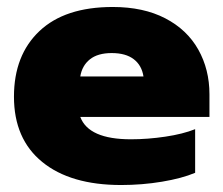

<svg xmlns="http://www.w3.org/2000/svg" viewBox="-20 -515 640 550"><path d="M20 -238Q20 -357 93 -426Q166 -495 303 -495Q391 -495 453.5 -462.5Q516 -430 548 -373Q580 -316 580 -245V-180H210Q234 -116 355 -116Q403 -116 453.5 -123.5Q504 -131 539 -145V-20Q501 -4 444 5.5Q387 15 327 15Q182 15 101 -51Q20 -117 20 -238ZM391 -296Q386 -328 363 -345.5Q340 -363 300 -363Q260 -363 237.5 -345Q215 -327 210 -296Z"/></svg>

Font: Prompt ExtraBold
Style: Regular
Weight: 800
Designer: Katatrad Team
Foundry: CadsonDemak
Version: Version 1.000